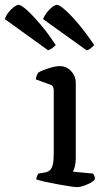

<svg xmlns="http://www.w3.org/2000/svg" viewBox="-109 -773 437 793"><path d="M209 0Q202 0 179 -3.5Q156 -7 128.5 -12Q101 -17 76.5 -22.5Q52 -28 41 -32Q41 -39 44 -46Q47 -53 50 -56L78 -61Q89 -63 97 -70Q105 -77 109 -93Q113 -109 113 -139V-400Q113 -408 110 -414.5Q107 -421 97 -424L39 -445Q40 -455 43.5 -463Q47 -471 50 -474Q66 -483 93.5 -491.5Q121 -500 137 -500Q165 -500 184.5 -479.5Q204 -459 204 -430V-120Q204 -100 200 -85Q196 -70 192 -64L276 -56Q278 -52 280.5 -46.5Q283 -41 283 -33Q278 -25 264 -17.5Q250 -10 235 -5Q220 0 209 0ZM90 -565 -89 -694Q-84 -709 -73.5 -722.5Q-63 -736 -51 -744.5Q-39 -753 -32 -753Q-22 -753 1.5 -732Q25 -711 57 -673.5Q89 -636 121 -587Q117 -582 108.5 -575.5Q100 -569 90 -565ZM249 -565 69 -694Q74 -708 84.5 -721.5Q95 -735 107 -744Q119 -753 127 -753Q136 -753 160 -732Q184 -711 215.5 -673.5Q247 -636 280 -587Q276 -582 267 -574.5Q258 -567 249 -565Z"/></svg>

Font: Texturina 12pt
Style: Regular
Weight: 400
Designer: Guillermo Torres Carreño
Foundry: Omnibus-Type
Version: Version 1.002